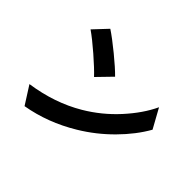

<svg xmlns="http://www.w3.org/2000/svg" viewBox="-164 -1025 1328 1328"><g transform="rotate(45 500.0 -361.0)"><path d="M241.2 -759.8Q295.9 -723.6 376.5 -657.7Q457 -591.8 499 -548.8L397.5 -444.3Q357.4 -487.3 279.3 -555.2Q201.2 -623 147.5 -660.2ZM116.2 -93.8Q331.1 -125 499 -224.6Q621.1 -296.9 717.3 -402.3Q813.5 -507.8 863.3 -614.3L941.4 -472.7Q882.8 -369.1 786.1 -271.5Q689.5 -173.8 571.3 -102.5Q393.6 4.9 200.2 38.1Z"/></g></svg>

Font: Nasu
Style: Bold
Weight: 700
Designer: Ryoko NISHIZUKA (kana &amp; ideographs); Paul D. Hunt (Latin, Greek &amp; Cyrillic); Wenlong ZHANG (bopomofo); Sandoll C
Version: Version 2014.1215